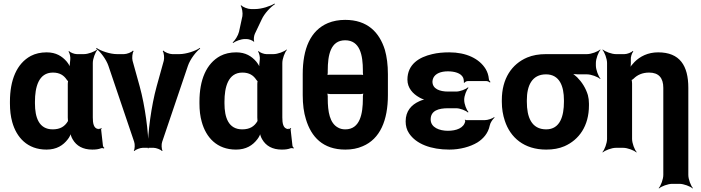

<svg xmlns="http://www.w3.org/2000/svg" viewBox="-20 -833 3952 1082"><path d="M535 -107 538 -104 534 -106C507 -109 503 -140 503 -171V-478C503 -502 517 -539 529 -552L527 -554C514 -542 477 -528 453 -528H413C399 -528 376 -537 369 -545L366 -542C373 -535 378 -510 376 -497C374 -482 371 -458 375 -446L379 -447C376 -457 365 -475 356 -486C330 -516 296 -538 243 -538C209 -538 179 -531 154 -518C74 -475 36 -382 36 -260V-250C36 -212 40 -177 49 -145C73 -59 134 10 242 10C299 10 336 -14 362 -48C371 -59 380 -77 381 -87H377C376 -77 383 -58 390 -47C411 -11 447 10 500 10C521 10 536 8 551 2C555 1 563 2 566 4L568 0C565 -1 560 -8 560 -13L550 -102C549 -105 552 -108 553 -110L550 -112C549 -111 546 -107 544 -107ZM362 -360V-171C362 -165 363 -159 363 -153C363 -153 363 -149 364 -149C364 -149 364 -153 364 -153C363 -153 362 -149 362 -149C345 -121 320 -104 277 -104C199 -104 177 -172 177 -250V-260C177 -341 197 -424 278 -424C317 -424 340 -408 356 -384C357 -382 365 -373 366 -374L364 -378C363 -377 362 -363 362 -360Z M767 -347 727 -491C723 -506 726 -536 733 -545L729 -548C722 -538 694 -528 679 -528H639C601 -528 547 -546 524 -563L522 -559C545 -543 579 -498 591 -462L736 -34C741 -21 740 7 734 16L737 18C744 10 770 0 784 0H846C860 0 886 10 893 18L896 16C890 7 889 -21 894 -34L1039 -462C1051 -498 1085 -543 1108 -559L1106 -563C1083 -546 1029 -528 991 -528H951C936 -528 908 -538 901 -548L897 -545C904 -536 907 -506 903 -491L863 -347C832 -235 813 -85 813 3H817C817 -85 798 -235 767 -347Z M1603 -107 1606 -104 1602 -106C1575 -109 1571 -140 1571 -171V-478C1571 -502 1585 -539 1597 -552L1595 -554C1582 -542 1545 -528 1521 -528H1481C1467 -528 1444 -537 1437 -545L1434 -542C1441 -535 1446 -510 1444 -497C1442 -482 1439 -458 1443 -446L1447 -447C1444 -457 1433 -475 1424 -486C1398 -516 1364 -538 1311 -538C1277 -538 1247 -531 1222 -518C1142 -475 1104 -382 1104 -260V-250C1104 -212 1108 -177 1117 -146C1141 -59 1202 10 1310 10C1367 10 1404 -14 1430 -48C1439 -59 1448 -77 1449 -87H1445C1444 -77 1451 -58 1458 -47C1479 -11 1515 10 1568 10C1589 10 1604 8 1619 2C1623 1 1631 2 1634 4L1636 0C1633 -1 1628 -8 1628 -13L1618 -102C1617 -105 1620 -108 1621 -110L1618 -112C1617 -111 1614 -107 1612 -107ZM1430 -360V-171C1430 -165 1431 -159 1431 -153C1431 -153 1431 -149 1432 -149C1432 -149 1432 -153 1432 -153C1431 -153 1430 -149 1430 -149C1413 -121 1388 -104 1345 -104C1267 -104 1245 -172 1245 -250V-260C1245 -341 1265 -424 1346 -424C1385 -424 1408 -408 1424 -384C1425 -382 1433 -373 1434 -374L1432 -378C1431 -377 1430 -363 1430 -360ZM1346 -742 1327 -654C1322 -633 1304 -604 1291 -594L1294 -591C1307 -601 1338 -613 1360 -613H1370C1382 -613 1405 -605 1409 -598L1413 -600C1408 -607 1411 -631 1416 -642L1455 -724C1470 -757 1506 -795 1529 -809L1527 -813C1504 -798 1454 -782 1418 -782H1394C1377 -782 1348 -793 1340 -803L1336 -801C1344 -791 1349 -759 1346 -742Z M2166 -297V-415C2166 -468 2160 -513 2149 -552C2118 -651 2051 -721 1925 -721C1890 -721 1857 -715 1828 -703C1729 -661 1686 -558 1686 -415V-297C1686 -244 1692 -199 1704 -161C1734 -61 1800 10 1926 10C1962 10 1995 4 2024 -9C2122 -50 2166 -155 2166 -297ZM2025 -291V-278C2025 -192 2009 -104 1926 -104C1911 -104 1897 -107 1885 -114C1838 -139 1827 -204 1827 -278V-291C1827 -296 1825 -308 1822 -311L1819 -308C1822 -305 1834 -303 1840 -303H2013C2018 -303 2030 -305 2033 -308L2030 -311C2027 -308 2025 -296 2025 -291ZM1925 -606C2009 -606 2025 -522 2025 -435V-424C2025 -418 2026 -408 2029 -405L2032 -408C2029 -411 2019 -412 2014 -412H1839C1833 -412 1823 -411 1820 -408L1823 -405C1826 -408 1827 -418 1827 -424V-435C1827 -521 1842 -606 1925 -606Z M2504 -96C2457 -96 2407 -114 2407 -160C2407 -210 2452 -223 2505 -223H2551C2572 -223 2606 -210 2617 -199L2620 -202C2609 -213 2596 -247 2596 -269V-272C2596 -293 2609 -327 2620 -338L2617 -341C2606 -330 2572 -317 2551 -317H2505C2458 -317 2417 -332 2417 -373C2417 -380 2419 -387 2422 -394C2434 -419 2465 -431 2504 -431C2539 -431 2578 -422 2590 -395C2593 -389 2595 -372 2594 -367L2597 -366C2599 -370 2608 -376 2615 -376H2722C2729 -376 2738 -371 2741 -368L2744 -371C2740 -375 2735 -382 2735 -388C2733 -409 2727 -427 2717 -444C2681 -503 2607 -538 2512 -538C2477 -538 2445 -535 2416 -528C2342 -511 2276 -471 2276 -384C2276 -337 2307 -304 2343 -284C2354 -277 2373 -270 2383 -269V-273C2373 -274 2354 -268 2342 -262C2298 -242 2266 -207 2266 -149C2266 -124 2272 -101 2285 -82C2325 -21 2410 10 2512 10C2573 10 2630 -6 2670 -30C2702 -50 2731 -81 2740 -126C2743 -142 2757 -162 2767 -170L2765 -173C2755 -165 2729 -156 2712 -156H2606C2604 -156 2603 -158 2602 -159L2599 -157C2600 -156 2602 -153 2602 -151C2595 -111 2551 -96 2504 -96Z M3338 -464V-478C3338 -502 3352 -539 3364 -552L3362 -554C3349 -542 3312 -528 3288 -528H3057C3017 -528 2982 -522 2951 -509C2864 -472 2808 -390 2808 -269V-259C2808 -220 2814 -185 2825 -152C2856 -58 2933 10 3058 10C3097 10 3131 4 3161 -9C3243 -45 3299 -123 3299 -239V-249C3299 -266 3297 -282 3293 -297C3281 -337 3259 -371 3232 -398C3222 -407 3207 -420 3198 -424L3196 -420C3205 -416 3223 -414 3237 -414H3288C3312 -414 3349 -400 3362 -388L3364 -390C3352 -403 3338 -440 3338 -464ZM3057 -414C3134 -414 3158 -346 3158 -269V-259C3158 -180 3137 -104 3058 -104C2974 -104 2949 -175 2949 -259V-269C2949 -349 2977 -414 3057 -414Z M3638 -424C3692 -424 3718 -394 3718 -338V153C3718 177 3704 214 3692 227L3694 229C3707 217 3744 203 3768 203H3809C3833 203 3870 217 3883 229L3885 227C3873 214 3859 177 3859 153V-338C3859 -463 3811 -538 3689 -538C3631 -538 3587 -515 3556 -484C3545 -473 3531 -456 3526 -445L3530 -443C3534 -454 3536 -474 3535 -489V-496C3533 -510 3541 -535 3549 -543L3546 -546C3538 -537 3514 -528 3499 -528H3451C3427 -528 3390 -542 3377 -554L3375 -552C3387 -539 3401 -502 3401 -478V-50C3401 -26 3387 11 3375 24L3377 26C3390 14 3427 0 3451 0H3492C3516 0 3553 14 3566 26L3568 24C3556 11 3542 -26 3542 -50V-362C3542 -366 3541 -383 3538 -385L3536 -382C3538 -380 3549 -387 3551 -390C3571 -410 3599 -424 3638 -424Z"/></svg>

Font: Asimov
Style: Edge
Weight: 500
Designer: Google
Version: Version 2.000980: 2014